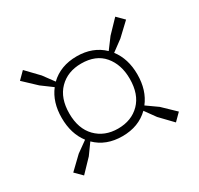

<svg xmlns="http://www.w3.org/2000/svg" viewBox="-101 -709 703 677"><g transform="rotate(-30 250.0 -370.0)"><path d="M63 -155 35 -183 85 -231 129 -262.5Q96 -305.5 96 -370Q96 -434 129 -476.5L85 -509L34 -557L62 -585L110 -535L142 -491.5Q184 -532 250 -532Q315.5 -532 357.5 -491.5L390 -535L438 -585L466 -557L415 -509L371 -476.5Q404 -433.5 404 -370Q404 -305.5 370.5 -262.5L415 -231L465 -183L437 -155L389 -205L358 -248Q316 -207 250 -207Q183.5 -207 142 -248L111 -205ZM250 -238Q305 -238 339 -272.5Q373 -307 373 -370Q373 -428 341.8 -465Q310.5 -502 251 -502Q195.5 -502 161.2 -467.2Q127 -432.5 127 -370Q127 -308 161.2 -273Q195.5 -238 250 -238Z"/></g></svg>

Font: Encode Sans Condensed Condensed Thin
Style: Regular
Weight: 100
Width: 3
Designer: Multiple Designers
Foundry: Impallari Type
Version: Version 3.000; ttfautohint (v1.8.3) -l 8 -r 50 -G 200 -x 14 